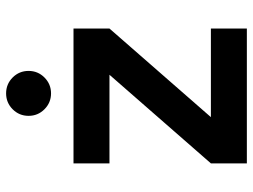

<svg xmlns="http://www.w3.org/2000/svg" viewBox="-119 -702 821 623"><g transform="rotate(-90 291.5 -390.5)"><path d="M510.4 -562.5V-445.8L222.9 -116.7H510.4V0H72.9V-116.7L360.4 -445.8H72.9V-562.5ZM227.1 -708.3Q227.1 -738.5 248.4 -759.9Q269.8 -781.2 300 -781.2Q330.2 -781.2 351.6 -759.9Q372.9 -738.5 372.9 -708.3Q372.9 -678.1 351.6 -656.8Q330.2 -635.4 300 -635.4Q269.8 -635.4 248.4 -656.8Q227.1 -678.1 227.1 -708.3Z"/></g></svg>

Font: Vladivostok Bold
Style: Regular
Weight: 700
Width: 4
Designer: Michael Sharanda
Foundry: Michael Sharanda
Version: Version 1.005